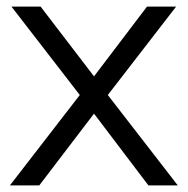

<svg xmlns="http://www.w3.org/2000/svg" viewBox="-20 -560 567 580"><path d="M10 0 221 -273 14.7 -540H102.7L264 -329.3L424 -540H512L305.7 -273L517 0H428.3L264 -216.7L98.7 0Z"/></svg>

Font: Manrope
Style: Regular
Weight: 400
Designer: Mikhail Sharanda
Foundry: Mikhail Sharanda
Version: Version 4.503